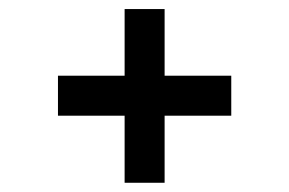

<svg xmlns="http://www.w3.org/2000/svg" viewBox="-20 -516 636 422"><path d="M253.9 -114.3V-496.1H341.8V-114.3ZM107.4 -261.7V-349.6H488.3V-261.7Z"/></svg>

Font: Sen
Style: Regular
Weight: 400
Designer: Kosal Sen, Philatype
Foundry: Philatype
Version: Version 2.000;gftools[0.9.31]